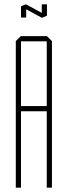

<svg xmlns="http://www.w3.org/2000/svg" viewBox="-20 -867 313 887"><path d="M53 0V-677L76 -700H77V0ZM77 -353V-377H196V-353ZM196 0V-676H220V0ZM77 -676V-700H197L220 -677V-676ZM77 -786V-837L101 -838V-786ZM173 -795V-847H197V-795ZM173 -785 77 -837V-838L99 -847H100L196 -795V-794L174 -785Z"/></svg>

Font: Foldit Thin
Style: Regular
Weight: 100
Designer: Sophia Tai
Foundry: Sophia Tai
Version: Version 1.003